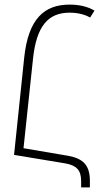

<svg xmlns="http://www.w3.org/2000/svg" viewBox="-20 -744 447 833"><path d="M41 -72 264 -35C313 -26 332 -5 332 42V69H370V41C370 -26 342 -56 276 -68L82 -101L123 -487C138 -634 191 -689 282 -689C316 -689 346 -682 371 -668L390 -698C359 -716 323 -724 282 -724C173 -724 103 -664 85 -494Z"/></svg>

Font: Noto Sans Armenian Condensed ExtraLight
Style: Regular
Weight: 200
Width: 3
Designer: Monotype Design Team
Foundry: Monotype Imaging Inc.
Version: Version 2.008